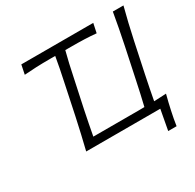

<svg xmlns="http://www.w3.org/2000/svg" viewBox="-182 -914 1292 1269"><g transform="rotate(-30 464.0 -279.5)"><path d="M751.5 154 780 0H214.5Q229.5 -60 242 -115.2Q254.5 -170.5 269 -236.5L317 -465Q328 -516.5 336.8 -560.8Q345.5 -605 353 -649.5H316.5Q255 -649.5 207.2 -647.5Q159.5 -645.5 116.5 -642L131 -713H680L665 -642Q625 -646 578.8 -647.8Q532.5 -649.5 473 -649.5H430Q418.5 -605 408.2 -560.8Q398 -516.5 387.5 -465L341 -247.5Q330.5 -195.5 321.5 -151Q312.5 -106.5 304.5 -61.5H608.5Q629.5 -61.5 651 -61.5Q672.5 -61.5 694.5 -62Q705.5 -106.5 715.2 -151.2Q725 -196 736 -247.5L784 -474.5Q798 -541 808.5 -597Q819 -653 829.5 -713H910.5Q894.5 -653 881.5 -597Q868.5 -541 854 -474.5L806 -247.5Q795.5 -196 786.5 -151.8Q777.5 -107.5 769.5 -63Q792.5 -64 816 -65Q839.5 -66 862.5 -67.5Q854 -36 847.5 -7.5Q841 21 835 48Q829.5 74.5 824.2 101.2Q819 128 815.5 154Z"/></g></svg>

Font: Commissioner Flair Light
Style: Italic
Weight: 300
Italic angle: -12°
Designer: Kostas Bartsokas
Foundry: Kostas Bartsokas
Version: Version 1.000; ttfautohint (v1.8.3)